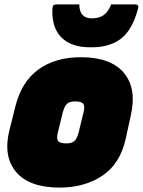

<svg xmlns="http://www.w3.org/2000/svg" viewBox="-20 -829 646 869"><path d="M346 -570Q481 -570 540 -500Q599 -430 573 -311L549 -201Q524 -88 443.5 -34Q363 20 250 20Q112 20 52.5 -51Q-7 -122 23 -241L50 -349Q78 -460 154.5 -515Q231 -570 346 -570ZM320 -370Q295 -370 283.5 -359.5Q272 -349 264 -320L242 -230Q235 -202 243 -191Q251 -180 280 -180Q305 -180 317 -191Q329 -202 336 -230L358 -320Q365 -348 357 -359Q349 -370 320 -370ZM396 -746Q428 -746 449 -760.5Q470 -775 483 -809H591Q600 -809 604 -805Q608 -801 604 -787Q578 -692 527 -653.5Q476 -615 397 -615H387Q303 -615 258.5 -659Q214 -703 217 -787Q218 -800 221.5 -804.5Q225 -809 236 -809H339Q339 -746 396 -746Z"/></svg>

Font: Recursive Mn Lnr St XBk
Style: Italic
Weight: 1000
Italic angle: -15°
Monospace: yes
Version: Version 1.079;hotconv 1.0.112;makeotfexe 2.5.65598; ttfautoh